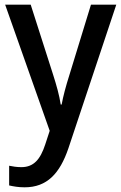

<svg xmlns="http://www.w3.org/2000/svg" viewBox="-20 -559 518 819"><path d="M2 -539 192 -1 173 57C152 121 124 154 71 154C52 154 33 151 19 148V232C37 236 58 240 85 240C180 240 235 182 272 73L476 -539H368L276 -239C261 -192 249 -147 243 -113H239C233 -153 221 -195 207 -239L111 -539Z"/></svg>

Font: Noto Sans Myanmar SemiCondensed Medium
Style: Regular
Weight: 500
Width: 4
Designer: Monotype Design Team
Foundry: Monotype Imaging Inc.
Version: Version 2.107